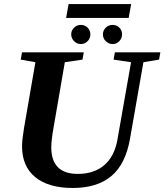

<svg xmlns="http://www.w3.org/2000/svg" viewBox="-20 -911 805 940"><path d="M81.5 -619.1 87.9 -654.8H390.1L383.8 -619.1L297.4 -606.4L242.2 -286.1Q231 -222.7 231 -189.9Q231 -59.6 361.3 -59.6Q439.9 -59.6 490 -102.1Q540 -144.5 554.7 -226.1L621.6 -606.4L536.1 -619.1L542.5 -654.8H765.1L758.8 -619.1L682.1 -606.4L616.2 -230Q594.2 -106.4 524.7 -48.6Q455.1 9.3 336.4 9.3Q217.3 9.3 152.6 -43.7Q87.9 -96.7 87.9 -194.8Q87.9 -226.1 97.7 -284.7L153.3 -606.4ZM303.7 -823.2 315.9 -891.1H622.1L609.9 -823.2ZM531.2 -695.3Q513.2 -695.3 498.5 -708.7Q483.9 -722.2 483.9 -742.7Q483.9 -762.2 497.8 -775.6Q511.7 -789.1 531.2 -789.1Q551.3 -789.1 564.5 -775.6Q577.6 -762.2 577.6 -742.7Q577.6 -723.6 564.2 -709.5Q550.8 -695.3 531.2 -695.3ZM376 -695.3Q356.9 -695.3 342.8 -709.5Q328.6 -723.6 328.6 -742.7Q328.6 -761.7 342.5 -775.4Q356.4 -789.1 376 -789.1Q395.5 -789.1 408.9 -775.6Q422.4 -762.2 422.4 -742.7Q422.4 -722.2 408.2 -708.7Q394 -695.3 376 -695.3Z"/></svg>

Font: Liberation Serif
Style: Bold Italic
Weight: 700
Italic angle: -16.333°
Designer: Steve Matteson
Foundry: Ascender Corporation
Version: Version 2.1.5